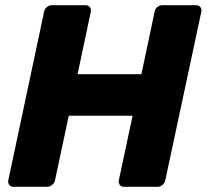

<svg xmlns="http://www.w3.org/2000/svg" viewBox="-20 -720 796 740"><path d="M32 0Q22 0 16 -7Q10 -14 12 -25L150 -675Q152 -686 161 -693Q170 -700 180 -700H309Q320 -700 326 -693Q332 -686 330 -675L279 -434H525L576 -675Q578 -686 586.5 -693Q595 -700 606 -700H735Q746 -700 752 -693Q758 -686 756 -675L617 -25Q615 -15 606.5 -7.5Q598 0 587 0H458Q447 0 441.5 -7.5Q436 -15 438 -25L491 -274H245L192 -25Q190 -15 181 -7.5Q172 0 161 0Z"/></svg>

Font: Rubik
Style: Bold Italic
Weight: 700
Italic angle: -12°
Designer: Hubert and Fischer
Foundry: Hubert and Fischer
Version: Version 2.300;gftools[0.9.30]